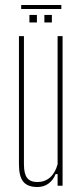

<svg xmlns="http://www.w3.org/2000/svg" viewBox="-20 -745 331 770"><path d="M130 5Q91 5 73.5 -16.2Q56 -37.5 56 -86V-600H76V-86Q76 -48 88.8 -31.5Q101.5 -15 130 -15Q159.5 -15 180.5 -33.2Q201.5 -51.5 211 -86V-600H231V0H211V-47H203Q193.5 -22.5 174.5 -8.8Q155.5 5 130 5ZM158 -655V-685H188V-655ZM98 -655V-685H128V-655ZM65 -725H226V-709H65Z"/></svg>

Font: Big Shoulders Thin
Style: Regular
Weight: 100
Designer: Patric King
Foundry: XO Type Co
Version: Version 2.002